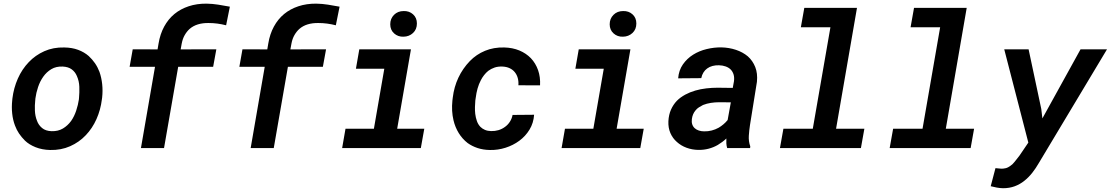

<svg xmlns="http://www.w3.org/2000/svg" viewBox="-20 -792 5941 1027"><path d="M46.4 -265.6 45.4 -255.4Q41.5 -219.2 45.2 -184.8Q48.8 -150.4 60.1 -120.6Q68.8 -97.2 81.8 -77.9Q94.7 -58.6 113.3 -40Q135.3 -18.6 170.2 -4.6Q205.1 9.3 248 10.3Q306.6 11.7 355 -9.8Q403.3 -31.2 438.5 -68.4Q474.1 -105.5 496.1 -155Q518.1 -204.6 524.9 -259.8L526.4 -270.5Q530.3 -306.6 526.6 -341.6Q522.9 -376.5 512.2 -407.2Q502.9 -432.1 488.3 -453.4Q473.6 -474.6 454.6 -492.2Q430.7 -513.2 397.9 -525.4Q365.2 -537.6 323.7 -538.1Q265.1 -539.6 217 -518.1Q168.9 -496.6 133.8 -459.5Q97.7 -421.9 75.4 -371.6Q53.2 -321.3 46.4 -265.6ZM168.5 -255.4 169.4 -265.6Q173.3 -295.4 183.6 -326.2Q193.8 -356.9 211.4 -381.8Q229 -406.7 254.6 -422.1Q280.3 -437.5 315.4 -436Q345.2 -434.6 363.5 -421.1Q381.8 -407.7 391.1 -385.7Q403.3 -358.4 404.3 -327.9Q405.3 -297.4 402.8 -270L401.9 -259.8Q397.9 -231.9 387.7 -200.7Q377.4 -169.4 360.4 -145Q342.3 -120.1 316.7 -104.7Q291 -89.4 256.3 -90.3Q224.1 -91.3 205.1 -107.2Q186 -123 177.7 -146.5Q168 -170.9 166.7 -200Q165.5 -229 168.5 -255.4Z M733.9 0H857.4L933.1 -434.6H1120.1L1137.2 -528.3L946.3 -527.8L952.1 -559.6Q957 -585 968 -604.2Q979 -623.5 994.1 -637.2Q1013.2 -653.8 1038.8 -661.6Q1064.5 -669.4 1095.7 -668.9Q1119.6 -668.9 1143.1 -665.8Q1166.5 -662.6 1189.5 -656.7L1209.5 -756.3Q1178.2 -762.2 1147.2 -767.1Q1116.2 -772 1084.5 -772.5Q1032.7 -772.9 989.3 -758.5Q945.8 -744.1 913.1 -717.3Q879.9 -689.9 858.2 -649.9Q836.4 -609.9 828.1 -559.1L822.8 -527.8L689.9 -528.3L673.3 -434.6H809.1Z M1320.8 0H1444.3L1520 -434.6H1707L1724.1 -528.3L1533.2 -527.8L1539.1 -559.6Q1543.9 -585 1554.9 -604.2Q1565.9 -623.5 1581.1 -637.2Q1600.1 -653.8 1625.7 -661.6Q1651.4 -669.4 1682.6 -668.9Q1706.5 -668.9 1730 -665.8Q1753.4 -662.6 1776.4 -656.7L1796.4 -756.3Q1765.1 -762.2 1734.1 -767.1Q1703.1 -772 1671.4 -772.5Q1619.6 -772.9 1576.2 -758.5Q1532.7 -744.1 1500 -717.3Q1466.8 -689.9 1445.1 -649.9Q1423.3 -609.9 1415 -559.1L1409.7 -527.8L1276.9 -528.3L1260.3 -434.6H1396Z M1901.9 -528.3 1883.8 -424.3H2035.6L1980 -103.5H1828.1L1810.1 0H2231L2249.5 -103.5H2104.5L2178.2 -528.3ZM2067.4 -662.1Q2067.4 -631.8 2088.1 -613.3Q2108.9 -594.7 2138.2 -595.7Q2168.5 -596.2 2189.2 -615.5Q2210 -634.8 2210 -666.5Q2210 -696.8 2189.5 -715.3Q2168.9 -733.9 2139.2 -732.9Q2107.9 -732.9 2087.6 -712.6Q2067.4 -692.4 2067.4 -662.1Z M2606.9 -90.8Q2587.9 -91.3 2573.7 -97.4Q2559.6 -103.5 2549.8 -113.3Q2537.1 -126.5 2530.8 -144.8Q2524.4 -163.1 2522 -183.1Q2520 -200.7 2520.5 -219.5Q2521 -238.3 2522.5 -254.9L2524.9 -270.5Q2527.8 -294.4 2534.4 -318.4Q2541 -342.3 2552.2 -363.3Q2559.1 -377 2569.3 -390.1Q2579.6 -403.3 2591.8 -413.1Q2606.9 -424.3 2625.5 -430.7Q2644 -437 2667.5 -436Q2689.5 -435.1 2706.1 -427.2Q2722.7 -419.4 2733.4 -406.2Q2744.6 -392.6 2749.5 -374.5Q2754.4 -356.4 2752.9 -335.9L2868.7 -335.4Q2871.1 -379.9 2858.2 -416.7Q2845.2 -453.6 2819.8 -480.5Q2794.4 -506.8 2758.1 -522Q2721.7 -537.1 2677.2 -538.1Q2621.1 -539.6 2574.5 -520.3Q2527.8 -501 2493.2 -465.3Q2455.1 -425.8 2431.9 -376.5Q2408.7 -327.1 2401.9 -270.5L2399.9 -254.4Q2397 -226.6 2398.4 -199.7Q2399.9 -172.9 2405.8 -148.4Q2414.6 -111.3 2433.8 -80.1Q2453.1 -48.8 2481.4 -26.9Q2504.4 -10.3 2534.4 -0.2Q2564.5 9.8 2601.1 10.3Q2643.1 11.2 2683.8 -1.7Q2724.6 -14.6 2757.8 -39.1Q2791 -63.5 2812.5 -98.9Q2834 -134.3 2836.9 -178.2L2721.7 -177.2Q2717.8 -156.7 2707 -140.4Q2696.3 -124 2681.2 -113.3Q2665.5 -101.6 2646.5 -95.9Q2627.4 -90.3 2606.9 -90.8Z M3075.7 -528.3 3057.6 -424.3H3209.5L3153.8 -103.5H3002L2983.9 0H3404.8L3423.3 -103.5H3278.3L3352.1 -528.3ZM3241.2 -662.1Q3241.2 -631.8 3262 -613.3Q3282.7 -594.7 3312 -595.7Q3342.3 -596.2 3363 -615.5Q3383.8 -634.8 3383.8 -666.5Q3383.8 -696.8 3363.3 -715.3Q3342.8 -733.9 3313 -732.9Q3281.7 -732.9 3261.5 -712.6Q3241.2 -692.4 3241.2 -662.1Z M3869.6 0H3992.2L3993.2 -8.8Q3983.4 -36.6 3985.4 -65.9Q3987.3 -95.2 3991.7 -123.5L4028.8 -354.5Q4033.2 -399.4 4019.8 -433.3Q4006.3 -467.3 3980 -490.7Q3953.1 -513.2 3916.5 -525.4Q3879.9 -537.6 3838.4 -538.6Q3799.8 -539.1 3760 -529.5Q3720.2 -520 3687.5 -499.5Q3654.8 -479 3632.8 -447.5Q3610.8 -416 3607.4 -373L3731 -374Q3734.4 -391.1 3742.7 -404.3Q3751 -417.5 3762.7 -425.8Q3775.4 -435.1 3791.3 -439.2Q3807.1 -443.4 3825.7 -442.9Q3845.7 -442.4 3861.8 -436.5Q3877.9 -430.7 3888.7 -419.9Q3899.4 -408.7 3904.1 -392.8Q3908.7 -377 3905.8 -356.4L3899.4 -321.8L3818.4 -322.8Q3788.6 -322.8 3758.1 -319.3Q3727.5 -315.9 3699.2 -307.6Q3670.4 -299.3 3645 -285.6Q3619.6 -272 3600.1 -252.4Q3581.1 -232.4 3569.1 -205.6Q3557.1 -178.7 3555.2 -143.6Q3553.7 -108.4 3565.9 -80.3Q3578.1 -52.2 3600.6 -32.7Q3622.6 -12.7 3652.3 -1.7Q3682.1 9.3 3715.3 9.8Q3744.1 10.3 3770.3 3.4Q3796.4 -3.4 3819.3 -16.6Q3831.5 -23.9 3843 -32.5Q3854.5 -41 3865.2 -51.3Q3864.7 -38.1 3865.2 -25.6Q3865.7 -13.2 3869.6 0ZM3746.6 -89.4Q3731 -89.4 3718 -93.8Q3705.1 -98.1 3696.3 -106Q3687 -114.3 3682.9 -126.5Q3678.7 -138.7 3680.7 -154.8Q3682.6 -169.4 3687.5 -180.7Q3692.4 -191.9 3699.7 -200.7Q3707.5 -210.9 3718.3 -217.8Q3729 -224.6 3740.7 -230.5Q3760.3 -238.3 3782.5 -241.7Q3804.7 -245.1 3825.7 -245.1L3889.2 -244.6L3872.1 -149.9Q3861.8 -137.2 3849.6 -127Q3837.4 -116.7 3824.2 -108.9Q3806.6 -99.1 3786.9 -94Q3767.1 -88.9 3746.6 -89.4Z M4282.2 -750 4263.7 -646H4421.9L4327.6 -103.5H4170.4L4151.9 0H4585L4603.5 -103.5H4452.1L4564 -750Z M4869.1 -750 4850.6 -646H5008.8L4914.6 -103.5H4757.3L4738.8 0H5171.9L5190.4 -103.5H5039.1L5150.9 -750Z M5549.8 -209 5481.9 -528.3H5351.6L5480.5 -29.3L5433.1 40.5Q5424.3 51.3 5415.3 63.2Q5406.2 75.2 5396.5 85.4Q5385.7 95.2 5373.5 102.1Q5361.3 108.9 5346.2 109.9Q5336.4 110.8 5325.7 109.4Q5314.9 107.9 5304.7 107.4L5279.3 204.1Q5295.9 208.5 5312.3 211.4Q5328.6 214.4 5345.2 214.8Q5379.4 214.8 5407.7 204.3Q5436 193.8 5459.5 174.8Q5482.4 156.7 5501.7 132.1Q5521 107.4 5536.6 80.1L5901.4 -528.3H5759.8L5555.7 -158.7Z"/></svg>

Font: Roboto Mono SemiBold
Style: Italic
Weight: 600
Italic angle: -10°
Monospace: yes
Designer: Google
Version: Version 3.000